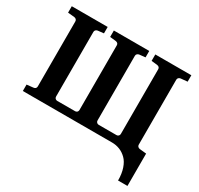

<svg xmlns="http://www.w3.org/2000/svg" viewBox="-179 -891 1364 1316"><g transform="rotate(30 503.0 -233.0)"><path d="M977.1 205.1H902.8Q902.8 151.4 888.9 110.6Q875 69.8 851.1 46.4Q827.1 22.9 798.3 11.5Q769.5 0 736.8 0H30.8V-50.8L82 -56.2Q91.8 -57.1 97.9 -62.7Q104 -68.4 104 -78.1V-592.8Q104 -602.5 97.7 -608.4Q91.3 -614.3 82 -615.2L30.8 -620.1V-670.9H314.9V-620.1L269 -615.2Q259.8 -613.8 253.4 -607.9Q247.1 -602.1 247.1 -592.8V-81.1Q247.1 -71.3 253.4 -65.2Q259.8 -59.1 269 -59.1H410.2Q419.4 -59.1 425.8 -65.2Q432.1 -71.3 432.1 -81.1V-592.8Q432.1 -611.8 410.2 -615.2L363.8 -620.1V-670.9H644V-620.1L597.2 -615.2Q587.9 -613.8 581.5 -607.9Q575.2 -602.1 575.2 -592.8V-81.1Q575.2 -71.3 581.8 -65.2Q588.4 -59.1 597.2 -59.1H737.8Q747.1 -59.1 753.4 -65.2Q759.8 -71.3 759.8 -81.1V-592.8Q759.8 -611.8 737.8 -615.2L691.9 -620.1V-670.9H977.1V-620.1L924.8 -615.2Q916 -614.3 909.4 -608.2Q902.8 -602.1 902.8 -592.8V-78.1Q902.8 -68.8 909.4 -63Q916 -57.1 924.8 -56.2L977.1 -50.8Z"/></g></svg>

Font: Veleka
Style: Bold
Weight: 700
Designer: Stefan Peev, Context Ltd, 2016; SIL International, 1997-2014.
Foundry: Stefan Peev, Context Ltd, 2016
Version: Version 1.000